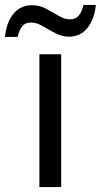

<svg xmlns="http://www.w3.org/2000/svg" viewBox="-74 -755 407 775"><path d="M173 0H85V-536H173ZM-54 -606Q-48 -665 -19.5 -699.5Q9 -734 56 -734Q86 -734 112.5 -719.5Q139 -705 163 -691Q187 -677 208 -677Q231 -677 243.5 -691.5Q256 -706 263 -735H313Q307 -677 279 -642Q251 -607 204 -607Q176 -607 149.5 -621Q123 -635 98.5 -649.5Q74 -664 52 -664Q28 -664 16 -649.5Q4 -635 -3 -606Z"/></svg>

Font: Noto Sans Historical
Style: Regular
Weight: 400
Designer: Monotype Design Team
Foundry: Monotype Imaging Inc.
Version: Version 2.013; ttfautohint (v1.8.4.7-5d5b)